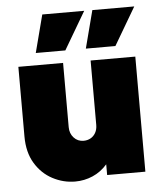

<svg xmlns="http://www.w3.org/2000/svg" viewBox="-48 -663 604 719"><g transform="rotate(-5 253.5 -303.0)"><path d="M206.2 13.9Q161.8 13.9 121.5 -7.3Q81.2 -28.5 56.2 -69.8Q31.2 -111.1 31.2 -170.8V-432.6H199.3V-191Q199.3 -167.4 213.9 -151.4Q228.5 -135.4 250.7 -135.4Q265.3 -135.4 277.1 -142Q288.9 -148.6 295.8 -161.1Q302.8 -173.6 302.8 -190.3V-432.6H470.8V0H327.1V-40.3Q303.5 -13.2 272.2 0.3Q241 13.9 206.2 13.9ZM288.9 -478.5 325.7 -620.1H483.3L400 -478.5ZM100.7 -478.5 137.5 -620.1H295.1L211.8 -478.5Z"/></g></svg>

Font: Afacad Flux Black
Style: Regular
Weight: 900
Designer: Kristian Moeller
Foundry: Dicotype
Version: Version 1.100